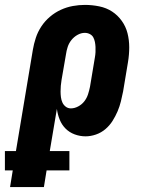

<svg xmlns="http://www.w3.org/2000/svg" viewBox="-77 -548 597 783"><path d="M102 215H-36L-25 147H-57V68H-12L57 -345Q61 -369 69 -393.5Q77 -418 91.5 -440Q106 -462 126.5 -479.5Q147 -497 171 -508Q195 -519 220 -523.5Q245 -528 269 -528Q299 -528 328 -522Q357 -516 380 -501Q403 -486 419.5 -463Q436 -440 443 -412.5Q450 -385 450 -355Q450 -325 445 -295L425 -175Q421 -155 416 -134.5Q411 -114 402.5 -94Q394 -74 382 -55Q370 -36 353 -21.5Q336 -7 314.5 0.5Q293 8 272 8Q249 8 227.5 0Q206 -8 190.5 -23.5Q175 -39 166.5 -60Q158 -81 155 -104L126 68H206V147H113ZM212 -106Q227 -106 242 -114Q257 -122 267 -135Q277 -148 282 -163.5Q287 -179 290 -194L310 -314Q312 -325 312.5 -335.5Q313 -346 312.5 -356.5Q312 -367 310 -377Q308 -387 303.5 -395.5Q299 -404 289.5 -409Q280 -414 269 -414Q254 -414 239.5 -406Q225 -398 214.5 -385Q204 -372 199 -356.5Q194 -341 192 -326L174 -222Q172 -210 171 -198.5Q170 -187 170 -175Q170 -163 171.5 -151.5Q173 -140 177.5 -130Q182 -120 191 -113Q200 -106 212 -106Z"/></svg>

Font: Iosevka Heavy Oblique
Style: Regular
Weight: 900
Italic angle: -9°
Monospace: yes
Designer: Belleve Invis
Foundry: Belleve Invis
Version: Version 32.5.0; ttfautohint (v1.8.4)